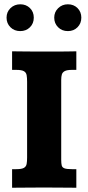

<svg xmlns="http://www.w3.org/2000/svg" viewBox="-20 -879 412 899"><path d="M36.6 0V-86.9H56.2Q81.5 -86.9 92 -93Q102.5 -99.1 104.7 -111.3Q106.9 -123.5 106.9 -141.6V-495.6Q106.9 -514.6 104.7 -527.1Q102.5 -539.6 91.8 -545.7Q81.1 -551.8 56.2 -551.8H36.6V-638.7Q80.6 -638.2 110.6 -637.9Q140.6 -637.7 168.9 -637.7Q208 -637.7 236.1 -637.7Q264.2 -637.7 287.8 -637.9Q311.5 -638.2 337.4 -638.7V-551.8H316.9Q293.9 -551.8 283.2 -546.1Q272.5 -540.5 269.5 -530Q266.6 -519.5 266.6 -505.4V-131.3Q266.6 -113.8 269 -104.2Q271.5 -94.7 282 -90.8Q292.5 -86.9 316.9 -86.9H337.4V0Q301.3 0 267.3 -0.5Q233.4 -1 185.1 -1Q140.1 -1 105.7 -0.5Q71.3 0 36.6 0ZM74.7 -733.4Q46.9 -733.4 28.8 -751.5Q10.7 -769.5 10.7 -796.4Q10.7 -823.2 29.3 -841.1Q47.9 -858.9 75.2 -858.9Q102.1 -858.9 120.1 -841.3Q138.2 -823.7 138.2 -796.4Q138.2 -769 120.1 -751.2Q102.1 -733.4 74.7 -733.4ZM297.9 -733.4Q270 -733.4 252 -751.5Q233.9 -769.5 233.9 -796.4Q233.9 -822.8 252.4 -840.8Q271 -858.9 297.9 -858.9Q325.2 -858.9 343 -841.1Q360.8 -823.2 360.8 -796.4Q360.8 -769.5 343 -751.5Q325.2 -733.4 297.9 -733.4Z"/></svg>

Font: Kameron
Style: Bold
Weight: 700
Designer: Vernon Adams
Foundry: Vernon Adams
Version: Version 1.100